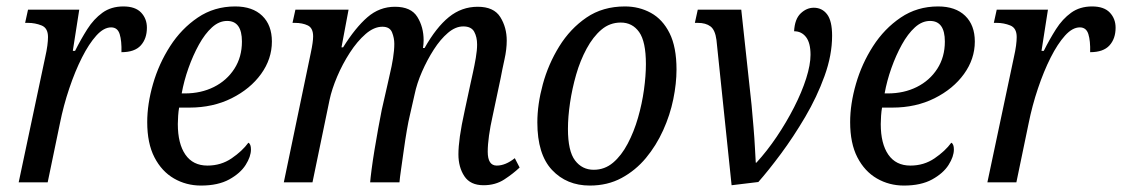

<svg xmlns="http://www.w3.org/2000/svg" viewBox="-20 -566 3483 596"><path d="M120 -387Q125 -409 127 -424.5Q129 -440 129 -451Q129 -479 109 -487Q89 -495 67 -495H58L67 -536H226L206 -408H213Q231 -444 251 -475.5Q271 -507 298 -526.5Q325 -546 363 -546Q400 -546 418 -527Q436 -508 436 -480Q436 -446 417 -425Q398 -404 357 -404Q358 -439 351.5 -460Q345 -481 325 -481Q302 -481 279 -455.5Q256 -430 234.5 -387.5Q213 -345 195 -291.5Q177 -238 166 -183L128 0H38Z M604 10Q558 10 520 -12Q482 -34 459.5 -77.5Q437 -121 437 -187Q437 -243 455 -305.5Q473 -368 508 -422.5Q543 -477 594 -511.5Q645 -546 710 -546Q764 -546 794 -517Q824 -488 824 -437Q824 -383 790.5 -336.5Q757 -290 699 -261Q641 -232 568 -232H536Q534 -221 533 -206.5Q532 -192 532 -181Q532 -120 555.5 -86Q579 -52 624 -52Q666 -52 699 -74.5Q732 -97 751 -123Q759 -119 759 -102Q759 -80 742.5 -54Q726 -28 691.5 -9Q657 10 604 10ZM554 -276Q604 -276 644 -296Q684 -316 707.5 -352.5Q731 -389 731 -437Q731 -501 685 -501Q660 -501 638 -481Q616 -461 597.5 -427.5Q579 -394 565 -354.5Q551 -315 544 -276Z M1481 9Q1440 9 1421.5 -19Q1403 -47 1403 -87Q1403 -110 1407.5 -142.5Q1412 -175 1423 -225L1440 -304Q1443 -318 1448 -340.5Q1453 -363 1457 -386.5Q1461 -410 1461 -428Q1461 -451 1452 -467.5Q1443 -484 1418 -484Q1394 -484 1370.5 -464Q1347 -444 1326.5 -412Q1306 -380 1290 -343.5Q1274 -307 1267 -273L1252 -207Q1248 -191 1243 -162Q1238 -133 1233.5 -100.5Q1229 -68 1225 -40.5Q1221 -13 1220 0H1129Q1130 -13 1133.5 -40Q1137 -67 1142.5 -100.5Q1148 -134 1154 -167Q1160 -200 1165 -225L1183 -304Q1185 -315 1190.5 -337.5Q1196 -360 1200 -385Q1204 -410 1204 -430Q1204 -448 1197 -465.5Q1190 -483 1167 -483Q1141 -483 1115 -460.5Q1089 -438 1066 -402.5Q1043 -367 1026.5 -328Q1010 -289 1003 -256L950 0H861L945 -403Q952 -436 952 -453Q952 -479 935.5 -487Q919 -495 895 -495H888L897 -536H1062L1040 -419H1045Q1083 -480 1120.5 -512.5Q1158 -545 1206 -545Q1256 -545 1275.5 -513.5Q1295 -482 1295 -441Q1295 -430 1293 -417H1298Q1334 -481 1373.5 -513Q1413 -545 1463 -545Q1513 -545 1533 -513Q1553 -481 1553 -440Q1553 -413 1546 -381.5Q1539 -350 1534 -323L1509 -205Q1502 -174 1498 -145.5Q1494 -117 1494 -95Q1494 -52 1522 -52Q1549 -52 1578 -75L1593 -46Q1573 -27 1545.5 -9Q1518 9 1481 9Z M1811 10Q1739 10 1693.5 -38.5Q1648 -87 1648 -186Q1648 -242 1665 -304.5Q1682 -367 1716 -422Q1750 -477 1800.5 -511.5Q1851 -546 1920 -546Q1964 -546 2000.5 -526Q2037 -506 2058.5 -463Q2080 -420 2080 -350Q2080 -307 2070 -258Q2060 -209 2038.5 -161.5Q2017 -114 1985 -75.5Q1953 -37 1909.5 -13.5Q1866 10 1811 10ZM1823 -39Q1857 -39 1883 -61Q1909 -83 1928.5 -120Q1948 -157 1960.5 -200.5Q1973 -244 1979 -287.5Q1985 -331 1985 -367Q1985 -437 1964 -466.5Q1943 -496 1907 -496Q1873 -496 1847 -474Q1821 -452 1801 -415Q1781 -378 1768.5 -334.5Q1756 -291 1749.5 -247Q1743 -203 1743 -166Q1743 -97 1765 -68Q1787 -39 1823 -39Z M2204 -442Q2200 -473 2185.5 -484Q2171 -495 2146 -495H2137L2146 -536H2281L2313 -240Q2316 -207 2319 -171.5Q2322 -136 2323.5 -106.5Q2325 -77 2326 -61H2328Q2361 -97 2391 -141.5Q2421 -186 2445 -233Q2469 -280 2482.5 -322.5Q2496 -365 2496 -396Q2496 -433 2482 -451Q2468 -469 2445 -469Q2447 -507 2465.5 -524.5Q2484 -542 2506 -542Q2532 -542 2547.5 -521.5Q2563 -501 2563 -455Q2563 -395 2539.5 -330Q2516 -265 2479.5 -203Q2443 -141 2404 -88.5Q2365 -36 2334 -1L2251 9Z M2786 10Q2740 10 2702 -12Q2664 -34 2641.5 -77.5Q2619 -121 2619 -187Q2619 -243 2637 -305.5Q2655 -368 2690 -422.5Q2725 -477 2776 -511.5Q2827 -546 2892 -546Q2946 -546 2976 -517Q3006 -488 3006 -437Q3006 -383 2972.5 -336.5Q2939 -290 2881 -261Q2823 -232 2750 -232H2718Q2716 -221 2715 -206.5Q2714 -192 2714 -181Q2714 -120 2737.5 -86Q2761 -52 2806 -52Q2848 -52 2881 -74.5Q2914 -97 2933 -123Q2941 -119 2941 -102Q2941 -80 2924.5 -54Q2908 -28 2873.5 -9Q2839 10 2786 10ZM2736 -276Q2786 -276 2826 -296Q2866 -316 2889.5 -352.5Q2913 -389 2913 -437Q2913 -501 2867 -501Q2842 -501 2820 -481Q2798 -461 2779.5 -427.5Q2761 -394 2747 -354.5Q2733 -315 2726 -276Z M3127 -387Q3132 -409 3134 -424.5Q3136 -440 3136 -451Q3136 -479 3116 -487Q3096 -495 3074 -495H3065L3074 -536H3233L3213 -408H3220Q3238 -444 3258 -475.5Q3278 -507 3305 -526.5Q3332 -546 3370 -546Q3407 -546 3425 -527Q3443 -508 3443 -480Q3443 -446 3424 -425Q3405 -404 3364 -404Q3365 -439 3358.5 -460Q3352 -481 3332 -481Q3309 -481 3286 -455.5Q3263 -430 3241.5 -387.5Q3220 -345 3202 -291.5Q3184 -238 3173 -183L3135 0H3045Z"/></svg>

Font: Noto Serif Condensed
Style: Italic
Weight: 400
Width: 3
Italic angle: -12°
Designer: Monotype Design Team
Foundry: Monotype Imaging Inc.
Version: Version 2.014; ttfautohint (v1.8.4.7-5d5b)